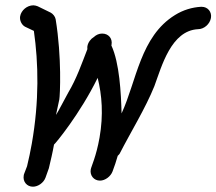

<svg xmlns="http://www.w3.org/2000/svg" viewBox="-20 -669 808 717"><path d="M344.7 -378.2C360.6 -314.2 366.8 -240.6 351.7 -155C339.1 -83.8 321 -48.2 318.9 -36.4C314.9 -13.6 330.7 5.5 353.4 5.5C372.5 5.5 393.4 -10 400.4 -29.1C407.4 -48.2 414.6 -68.2 419.7 -87.3C422 -90 425.1 -91.8 426.5 -94.5C469.4 -178.2 522.7 -263.6 556.5 -347.3C583.9 -421.7 618.9 -554.8 719.5 -560C742.2 -560 763.7 -579.1 767.7 -601.8C771.7 -624.5 756 -643.6 733.3 -643.6H730.6C697.5 -641.8 663.9 -631.8 633.3 -612.7C504 -532.8 490.5 -367.8 434 -245.5C432 -321.8 426.3 -433.6 396 -499.1L396.6 -502.7C400.6 -525.5 384.8 -543.6 362 -543.6H361.1C350.2 -543.6 339.4 -539.1 330.7 -530.9C318.5 -523.6 309 -510.9 306.4 -496.4C305.8 -492.7 306 -489.1 306.3 -485.5C284.7 -430 266 -375.5 235.1 -323.6C227.2 -310 198.2 -253.6 189.4 -240C189.4 -240.6 189.6 -241.8 189.9 -243.4C191.8 -254.5 199.5 -286.4 201.5 -297.5C204.2 -313.1 211.3 -453.5 187.8 -597.3C186 -607.3 177.7 -617.3 169.4 -621.8L120.9 -645.5C116.7 -647.3 109.7 -649.1 105.2 -649.1H104.3C81.5 -649.1 59.2 -630.9 55.2 -608.2C52.5 -592.7 61.3 -575.5 73.8 -569.1L106.5 -553.6C123.7 -433.2 126.9 -292.7 98.7 -132.3C93.7 -104.3 87.9 -76.2 81 -48.2L70.9 -21.8C69.5 -19.1 69.1 -16.4 68.6 -13.6C64.6 9.1 80.3 28.2 103 28.2C122.1 28.2 142.9 13.6 149.9 -5.5L160.6 -35.5C160.9 -37.3 162.2 -39.1 162.5 -40.9C169.6 -70.9 176.4 -99.1 181.7 -129.1C186.9 -132.6 278.9 -243.7 344.7 -378.2Z"/></svg>

Font: TudorRose
Style: Oblique
Weight: 500
Italic angle: 10°
Version: Version 001.000